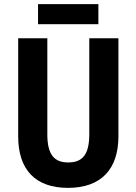

<svg xmlns="http://www.w3.org/2000/svg" viewBox="-20 -899 660 929"><path d="M456 -879H164V-782H456ZM553 -240V-714H412V-250C412 -152 380 -113 310 -113C243 -113 209 -150 209 -249V-714H68V-239C68 -77 152 10 309 10C470 10 553 -81 553 -240Z"/></svg>

Font: Noto Sans Myanmar Condensed
Style: Bold
Weight: 700
Width: 3
Designer: Monotype Design Team
Foundry: Monotype Imaging Inc.
Version: Version 2.107